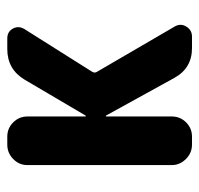

<svg xmlns="http://www.w3.org/2000/svg" viewBox="-30 -530 560 540"><g transform="rotate(-90 250.0 -260.0)"><path d="M318.4 -266.6 445.3 -48.8Q455.1 -32.2 445.3 -16.1Q435.5 0 417 0H384.8Q328.1 0 300.8 -49.8L195.3 -241.2Q195.3 -242.2 193.4 -242.2Q192.4 -242.2 192.4 -241.2V-56.6Q192.4 -33.2 175.8 -16.6Q159.2 0 135.7 0H113.3Q89.8 0 72.8 -17.1Q55.7 -34.2 55.7 -56.6V-462.9Q55.7 -486.3 72.8 -502.9Q89.8 -519.5 113.3 -519.5H135.7Q159.2 -519.5 175.8 -502.9Q192.4 -486.3 192.4 -462.9V-299.8Q192.4 -298.8 193.4 -298.8Q195.3 -298.8 195.3 -299.8L295.9 -470.7Q325.2 -519.5 381.8 -519.5H412.1Q430.7 -519.5 439.5 -503.9Q448.2 -488.3 438.5 -471.7L318.4 -281.2Q313.5 -273.4 318.4 -266.6Z"/></g></svg>

Font: Rounded Mgen+ 1mn bold
Style: Bold
Weight: 700
Designer: [Source Han Sans]
Ryoko NISHIZUKA  (kana & ideographs); Paul D. Hunt (Latin, Greek & Cyrillic); Wenlong ZHANG  (bopomofo
Version: Version 1.059.20150602